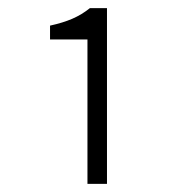

<svg xmlns="http://www.w3.org/2000/svg" viewBox="-20 -899 443 472"><path d="M195 -447V-802H103V-836Q135 -843 158 -853Q181 -863 201 -879H243V-447Z"/></svg>

Font: Noto Sans HK Thin Light
Style: Regular
Weight: 300
Version: Version 2.004-H2;hotconv 1.0.118;makeotfexe 2.5.65603